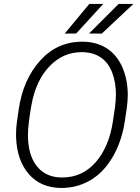

<svg xmlns="http://www.w3.org/2000/svg" viewBox="-20 -929 701 959"><path d="M424.8 -761.7 488.3 -761.2 646 -909.2H572.3ZM303.2 -761.2 360.4 -761.7 495.6 -909.2H425.8ZM281.7 9.8C283.7 9.8 285.6 9.8 287.6 9.8C337.9 9.8 384.8 -2.4 428.2 -26.9C471.2 -51.3 508.3 -88.4 539.1 -138.7C569.8 -189 590.8 -247.6 602.1 -314.5L613.3 -389.6C616.2 -411.1 618.2 -432.6 618.2 -455.1C618.2 -460.4 617.7 -466.3 617.7 -471.7C616.2 -518.1 606 -561 587.9 -600.1C551.3 -677.7 484.4 -718.8 397 -720.7C395 -720.7 392.6 -720.7 390.6 -720.7C307.6 -720.7 237.8 -689.5 181.2 -627C124 -564 88.4 -482.9 73.7 -383.8L64 -316.4C61.5 -297.4 60.1 -278.8 60.1 -259.8C60.1 -252.4 60.1 -245.6 60.5 -238.8C64 -164.1 85 -104 124 -59.6C162.6 -14.6 215.3 8.3 281.7 9.8ZM543.9 -322.8C531.2 -237.8 502.4 -169.9 458 -118.7C413.1 -67.9 357.4 -42.5 291 -42.5C289.1 -42.5 286.6 -42.5 284.7 -42.5C232.4 -43.9 191.9 -63 163.1 -100.1C134.3 -137.2 119.6 -188.5 119.6 -254.4C119.6 -255.4 119.6 -256.3 119.6 -256.8C119.6 -289.1 125.5 -337.4 136.7 -402.3C151.4 -484.9 181.2 -549.8 226.6 -597.2C271.5 -644.5 325.2 -668.5 387.7 -668.5C389.6 -668.5 392.1 -668.5 394 -668.5C429.7 -667.5 460 -658.2 484.9 -641.1C509.8 -623.5 528.3 -598.6 540.5 -565.9C552.7 -533.2 559.1 -497.1 559.1 -457.5C558.6 -436.5 557.1 -415.5 554.7 -395Z"/></svg>

Font: Roboto Light
Style: Italic
Weight: 300
Italic angle: -12°
Designer: Google
Version: Version 2.137; 2017